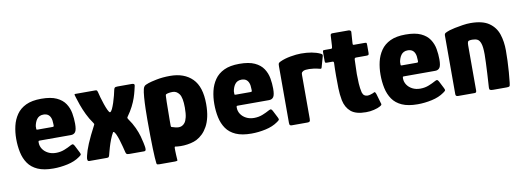

<svg xmlns="http://www.w3.org/2000/svg" viewBox="-56 -897 3599 1323"><g transform="rotate(-10 1743.5 -235.0)"><path d="M30 -237Q30 -284 40 -327Q50 -370 74 -405Q98 -440 140 -460Q182 -480 247 -480Q314 -480 354 -461.5Q394 -443 414.5 -412Q435 -381 441.5 -344Q448 -307 448 -271Q448 -228 437.5 -213Q427 -198 406 -198H187Q180 -198 179 -195.5Q178 -193 178 -186Q178 -161 191.5 -140.5Q205 -120 229 -107.5Q253 -95 284 -95Q317 -95 345 -106.5Q373 -118 383 -124Q397 -132 404.5 -133.5Q412 -135 421 -117L445 -70Q452 -57 448.5 -52Q445 -47 433 -39Q398 -14 347.5 -3Q297 8 248 8Q181 8 138.5 -11Q96 -30 72.5 -64Q49 -98 39.5 -142.5Q30 -187 30 -237ZM300 -295Q300 -321 293.5 -337.5Q287 -354 274.5 -362Q262 -370 243 -370Q227 -370 215.5 -364Q204 -358 196.5 -347.5Q189 -337 184.5 -324.5Q180 -312 178 -300Q177 -282 178 -278.5Q179 -275 186 -275H290Q298 -275 299.5 -278Q301 -281 300 -295Z M500 0Q490 0 488 -9Q486 -18 488.5 -28Q491 -38 491 -40Q494 -54 500.5 -74Q507 -94 517.5 -119Q528 -144 542.5 -174Q557 -204 575 -238Q578 -243 577 -246.5Q576 -250 572 -255Q549 -287 531.5 -323.5Q514 -360 502.5 -392.5Q491 -425 485 -445.5Q479 -466 479 -466Q478 -472 483 -472H623Q631 -472 634.5 -470Q638 -468 641 -457Q644 -443 651 -418.5Q658 -394 666.5 -369Q675 -344 683.5 -326Q692 -308 698 -306Q699 -306 698.5 -306Q698 -306 699 -306Q707 -308 715 -325Q723 -342 731 -366Q739 -390 745 -414Q751 -438 754 -453Q756 -463 760.5 -467.5Q765 -472 781 -472H883Q886 -472 892.5 -470Q899 -468 898 -457Q895 -444 890 -422.5Q885 -401 876 -374.5Q867 -348 851.5 -317.5Q836 -287 813 -255Q806 -248 814 -237Q839 -202 854.5 -168Q870 -134 878 -105.5Q886 -77 889.5 -58.5Q893 -40 894 -35Q897 -20 895.5 -10Q894 0 883 0H781Q765 0 760.5 -4.5Q756 -9 754 -19Q750 -35 744 -58.5Q738 -82 730.5 -106Q723 -130 715 -147.5Q707 -165 699 -168Q693 -168 695 -168Q697 -168 699.5 -168Q702 -168 696 -168Q683 -146 673 -120Q663 -94 656 -70Q649 -46 645 -30.5Q641 -15 641 -15Q638 -5 634.5 -2.5Q631 0 621 0Z M952 96Q948 67 945.5 -9Q943 -85 943 -212Q943 -244 944 -286Q945 -328 948 -366.5Q951 -405 956 -424Q959 -436 965.5 -443Q972 -450 996 -458Q1013 -464 1055 -472.5Q1097 -481 1149 -481Q1248 -481 1304.5 -424.5Q1361 -368 1361 -247Q1361 -197 1352.5 -158.5Q1344 -120 1328.5 -92Q1313 -64 1293.5 -45Q1274 -26 1251 -14Q1233 -5 1209 0.5Q1185 6 1161 7.5Q1137 9 1116 7Q1106 6 1101 5Q1096 4 1095 12Q1095 19 1095 33.5Q1095 48 1096 61.5Q1097 75 1097 79Q1099 95 1098.5 100.5Q1098 106 1081 106H972Q963 106 958 104.5Q953 103 952 96ZM1094 -144Q1094 -138 1095 -135.5Q1096 -133 1100 -132Q1111 -128 1124.5 -125Q1138 -122 1148 -122Q1158 -122 1169 -126.5Q1180 -131 1190 -143.5Q1200 -156 1206 -181Q1212 -206 1212 -248Q1212 -318 1193.5 -343.5Q1175 -369 1148 -369Q1134 -369 1121.5 -367Q1109 -365 1101 -361Q1099 -360 1098 -357Q1097 -354 1097 -349Q1096 -329 1095.5 -308.5Q1095 -288 1095 -267.5Q1095 -247 1094.5 -226Q1094 -205 1094 -184.5Q1094 -164 1094 -144Z M1416 -237Q1416 -284 1426 -327Q1436 -370 1460 -405Q1484 -440 1526 -460Q1568 -480 1633 -480Q1700 -480 1740 -461.5Q1780 -443 1800.5 -412Q1821 -381 1827.5 -344Q1834 -307 1834 -271Q1834 -228 1823.5 -213Q1813 -198 1792 -198H1573Q1566 -198 1565 -195.5Q1564 -193 1564 -186Q1564 -161 1577.5 -140.5Q1591 -120 1615 -107.5Q1639 -95 1670 -95Q1703 -95 1731 -106.5Q1759 -118 1769 -124Q1783 -132 1790.5 -133.5Q1798 -135 1807 -117L1831 -70Q1838 -57 1834.5 -52Q1831 -47 1819 -39Q1784 -14 1733.5 -3Q1683 8 1634 8Q1567 8 1524.5 -11Q1482 -30 1458.5 -64Q1435 -98 1425.5 -142.5Q1416 -187 1416 -237ZM1686 -295Q1686 -321 1679.5 -337.5Q1673 -354 1660.5 -362Q1648 -370 1629 -370Q1613 -370 1601.5 -364Q1590 -358 1582.5 -347.5Q1575 -337 1570.5 -324.5Q1566 -312 1564 -300Q1563 -282 1564 -278.5Q1565 -275 1572 -275H1676Q1684 -275 1685.5 -278Q1687 -281 1686 -295Z M2064 -476Q2145 -476 2197 -452Q2208 -447 2209.5 -442.5Q2211 -438 2209 -431L2189 -360Q2187 -351 2183.5 -349.5Q2180 -348 2170 -351Q2153 -356 2132 -358.5Q2111 -361 2102 -361Q2086 -361 2077.5 -360Q2069 -359 2065 -357.5Q2061 -356 2058 -354Q2054 -351 2050 -347.5Q2046 -344 2046 -330V-24Q2046 -8 2041.5 -4Q2037 0 2026 0H1914Q1909 0 1904.5 -3.5Q1900 -7 1900 -20V-417Q1900 -433 1903.5 -437.5Q1907 -442 1918 -447Q1948 -461 1990 -468.5Q2032 -476 2064 -476Z M2436 0Q2366 0 2331.5 -29Q2297 -58 2286 -110Q2278 -152 2277 -195.5Q2276 -239 2276 -282Q2276 -310 2276.5 -329Q2277 -348 2278 -373Q2278 -383 2269 -383H2231Q2222 -383 2219 -385Q2216 -387 2216 -399V-455Q2216 -469 2219 -470.5Q2222 -472 2234 -472H2273Q2281 -472 2282 -476.5Q2283 -481 2284 -491L2288 -562Q2288 -576 2302 -576H2416Q2422 -576 2427.5 -572Q2433 -568 2432 -562L2427 -490Q2426 -477 2427.5 -474.5Q2429 -472 2435 -472H2508Q2520 -472 2522 -469.5Q2524 -467 2524 -453V-400Q2524 -389 2520.5 -386Q2517 -383 2506 -383H2434Q2427 -383 2424.5 -379.5Q2422 -376 2422 -368Q2421 -345 2420.5 -320.5Q2420 -296 2419 -270Q2419 -237 2421 -203.5Q2423 -170 2430 -140Q2435 -124 2444.5 -117.5Q2454 -111 2466 -111Q2477 -111 2487.5 -114.5Q2498 -118 2504 -120Q2517 -128 2520.5 -125Q2524 -122 2528 -111L2548 -42Q2552 -34 2545 -28Q2538 -22 2518 -14Q2506 -10 2492.5 -6.5Q2479 -3 2465 -1.5Q2451 0 2436 0Z M2579 -237Q2579 -284 2589 -327Q2599 -370 2623 -405Q2647 -440 2689 -460Q2731 -480 2796 -480Q2863 -480 2903 -461.5Q2943 -443 2963.5 -412Q2984 -381 2990.5 -344Q2997 -307 2997 -271Q2997 -228 2986.5 -213Q2976 -198 2955 -198H2736Q2729 -198 2728 -195.5Q2727 -193 2727 -186Q2727 -161 2740.5 -140.5Q2754 -120 2778 -107.5Q2802 -95 2833 -95Q2866 -95 2894 -106.5Q2922 -118 2932 -124Q2946 -132 2953.5 -133.5Q2961 -135 2970 -117L2994 -70Q3001 -57 2997.5 -52Q2994 -47 2982 -39Q2947 -14 2896.5 -3Q2846 8 2797 8Q2730 8 2687.5 -11Q2645 -30 2621.5 -64Q2598 -98 2588.5 -142.5Q2579 -187 2579 -237ZM2849 -295Q2849 -321 2842.5 -337.5Q2836 -354 2823.5 -362Q2811 -370 2792 -370Q2776 -370 2764.5 -364Q2753 -358 2745.5 -347.5Q2738 -337 2733.5 -324.5Q2729 -312 2727 -300Q2726 -282 2727 -278.5Q2728 -275 2735 -275H2839Q2847 -275 2848.5 -278Q2850 -281 2849 -295Z M3080 0Q3063 0 3063 -15Q3063 -118 3063 -220.5Q3063 -323 3063 -426Q3063 -438 3071 -443Q3079 -448 3102 -456Q3114 -460 3140 -465.5Q3166 -471 3196 -475.5Q3226 -480 3250 -480Q3335 -480 3380 -448.5Q3425 -417 3442 -365.5Q3459 -314 3459 -252Q3459 -217 3457.5 -178.5Q3456 -140 3453 -101.5Q3450 -63 3446 -28Q3444 -7 3439.5 -3.5Q3435 0 3419 0H3325Q3309 0 3303.5 -4Q3298 -8 3299 -21Q3299 -25 3301 -53Q3303 -81 3305 -119.5Q3307 -158 3308.5 -194Q3310 -230 3310 -250Q3310 -301 3302 -325.5Q3294 -350 3280 -357.5Q3266 -365 3246 -365Q3239 -365 3234.5 -365Q3230 -365 3226 -364Q3216 -363 3212.5 -356Q3209 -349 3209 -332Q3209 -294 3209 -241.5Q3209 -189 3209 -131Q3209 -73 3209 -15Q3209 0 3197 0Z"/></g></svg>

Font: Glory Thin ExtraBold
Style: Regular
Weight: 800
Version: Version 1.011